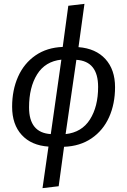

<svg xmlns="http://www.w3.org/2000/svg" viewBox="-20 -767 661 998"><path d="M313 -4 285 201 201 211 232 -5Q143 -11 93 -65.5Q43 -120 43 -212Q43 -299 74 -368.5Q105 -438 164.5 -479Q224 -520 306 -523L335 -737L419 -747L388 -522Q478 -515 528 -460Q578 -405 578 -314Q578 -227 547 -158Q516 -89 456 -48Q396 -7 313 -4ZM299 -457Q215 -448 173 -380.5Q131 -313 131 -209Q131 -77 244 -70ZM490 -315Q490 -449 377 -456L321 -70Q405 -79 447.5 -146Q490 -213 490 -315Z"/></svg>

Font: Fira Sans Book
Style: Italic
Weight: 350
Italic angle: -8°
Designer: bBox Type GmbH & Carrois Corporate GbR & Edenspiekermann AG
Foundry: bBox Type GmbH & Carrois Corporate GbR & Edenspiekermann AG
Version: Version 4.301